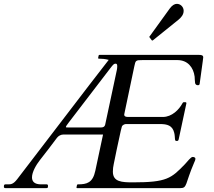

<svg xmlns="http://www.w3.org/2000/svg" viewBox="-30 -972 1106 992"><path d="M753.9 -764.2C754.9 -763.2 754.9 -762.7 757.3 -762.7C758.8 -762.7 759.3 -763.2 760.7 -764.2L892.1 -870.1C905.3 -880.9 918.9 -896 918.9 -916C918.9 -935.1 903.8 -952.1 883.8 -952.1C872.1 -952.1 859.4 -944.8 847.2 -928.2L743.2 -784.2C742.2 -783.2 741.2 -782.2 741.2 -781.2C741.2 -780.3 742.2 -779.3 743.2 -778.3ZM901.4 0C938.5 0 925.3 -21 973.1 -131.8C976.1 -139.2 979.5 -144 979.5 -151.9C979.5 -159.2 971.2 -161.1 965.3 -161.1C955.6 -161.1 939 -137.7 925.8 -124C854.5 -50.3 832 -29.8 657.2 -29.8C599.1 -29.8 553.2 -32.2 553.2 -85C553.2 -99.1 554.7 -110.8 557.6 -124C568.4 -175.3 577.6 -224.6 589.4 -274.9C593.3 -292 594.7 -301.8 599.6 -317.9C602.1 -326.2 614.7 -331.1 620.1 -331.1H796.4C834.5 -331.1 860.8 -323.7 870.1 -286.1C873.5 -272.9 873 -261.7 874 -253.9C875 -245.1 876.5 -243.7 883.8 -243.7C891.1 -243.7 892.1 -247.6 893.6 -253.9L932.6 -436C932.6 -437 933.1 -436.5 933.1 -439C933.1 -442.4 931.6 -443.8 928.7 -443.8H920.4C916 -443.8 915.5 -443.8 912.1 -437.5C895.5 -406.2 858.4 -367.7 811.5 -367.7H632.3C620.6 -367.7 611.8 -370.1 611.8 -379.9C611.8 -381.8 612.3 -383.3 612.8 -385.7L664.1 -629.9C670.4 -659.7 670.9 -661.6 707 -661.6H886.2C939 -661.6 969.2 -625 975.6 -576.2C976.6 -567.4 976.1 -552.7 978 -543C979.5 -535.2 985.4 -531.7 992.7 -531.7C997.6 -531.7 1001 -534.2 1001.5 -538.6C1019.5 -673.3 1020 -668 1020 -675.8C1020 -687 1010.3 -688.5 995.6 -688.5H484.4C481 -688.5 480 -687 479.5 -684.6L477.1 -672.9C477.1 -669.4 478 -668.9 480 -668.9C495.6 -668.9 514.2 -667.5 531.7 -662.6C432.1 -535.6 148.9 -162.6 58.6 -45.9C38.1 -19.5 25.9 -19.5 11.2 -19.5H-2.4C-6.8 -19.5 -9.8 -16.6 -9.8 -10.7V-5.9C-9.8 -2.4 -7.3 0 -0.5 0H208C214.4 0 217.8 -1.5 217.8 -6.8V-14.2C217.8 -17.1 214.8 -19.5 211.9 -19.5H182.1C147.5 -19.5 135.3 -34.7 135.3 -55.7C135.3 -83 156.7 -120.1 176.3 -145C210.4 -188.5 231.4 -215.8 264.6 -260.3C272 -270 284.7 -276.9 296.9 -276.9H502.4L462.4 -89.4C449.2 -27.3 418.5 -19.5 372.6 -19.5C369.1 -19.5 368.2 -17.1 367.7 -15.6L365.2 -3.9C365.2 -2.4 365.2 0 368.7 0ZM320.3 -313.5C311 -313.5 310.5 -314 310.5 -315.4C310.5 -318.8 314.9 -325.2 315.4 -325.7L325.7 -339.8L539.6 -619.1C553.7 -637.2 558.1 -643.1 566.9 -643.1C575.2 -643.1 575.7 -637.2 575.7 -627.4C575.7 -622.6 574.7 -614.7 573.7 -610.4L513.2 -327.1C510.7 -316.9 502.4 -313.5 492.2 -313.5Z"/></svg>

Font: Cardo
Style: Italic
Weight: 400
Designer: David J. Perry
Foundry: David J. Perry
Version: Version 0.99